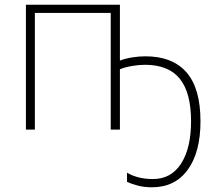

<svg xmlns="http://www.w3.org/2000/svg" viewBox="-20 -550 903 815"><path d="M489 -293Q513 -302 542 -306.5Q571 -311 597 -311Q712 -311 771.5 -243Q831 -175 831 -35Q831 96 777 170.5Q723 245 625 245Q592 245 565.5 238Q539 231 519 222V183Q541 196 568.5 203Q596 210 629 210Q707 210 749 144Q791 78 791 -35Q791 -157 743 -216Q695 -275 595 -275Q570 -275 540.5 -270Q511 -265 489 -256V0H450V-495H128V0H90V-530H489Z"/></svg>

Font: Noto Sans ExtraLight
Style: Regular
Weight: 200
Designer: Monotype Design Team
Foundry: Monotype Imaging Inc.
Version: Version 2.007